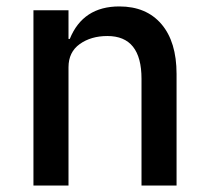

<svg xmlns="http://www.w3.org/2000/svg" viewBox="-20 -577 647 597"><path d="M84 0V-545H193V-456H197Q238 -557 351 -557Q435 -557 482 -502Q529 -447 529 -347V0H420V-332Q420 -465 314 -465Q263 -465 228 -440Q193 -415 193 -368V0Z"/></svg>

Font: IBM Plex Sans JP Medium
Style: Regular
Weight: 500
Designer: Mike Abbink; Paul van der Laan; Pieter van Rosmalen; Wujin Sim; Yejin Wi; Jinhee Kim; Boomi Park; Yona Kim; Kichan Ma
Foundry: Sandoll Inc.
Version: Version 1.001